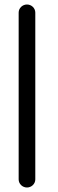

<svg xmlns="http://www.w3.org/2000/svg" viewBox="-20 -814 259 854"><path d="M100 20C120 20 137 4 137 -16V-758C137 -778 120 -794 100 -794C80 -794 63 -778 63 -758V-16C63 4 80 20 100 20Z"/></svg>

Font: LS
Style: Regular
Weight: 400
Designer: BSozoo
Foundry: BSozoo
Version: Version 001.000